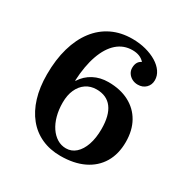

<svg xmlns="http://www.w3.org/2000/svg" viewBox="-178 -939 1095 1117"><g transform="rotate(30 370.0 -380.0)"><path d="M231.9 -402.8Q259.3 -445.8 303.2 -469Q347.2 -492.2 401.9 -492.2Q482.4 -492.2 541 -461.4Q599.6 -430.7 631.3 -374.3Q663.1 -317.9 663.1 -240.2Q663.1 -159.2 628.2 -100.8Q593.3 -42.5 528.3 -11.2Q463.4 20 373 20Q302.7 20 246.3 -5.6Q189.9 -31.2 150.4 -79.8Q110.8 -128.4 89.8 -197Q68.8 -265.6 68.8 -352.1Q68.8 -451.7 91.6 -530.8Q114.3 -609.9 157 -665.5Q199.7 -721.2 260.3 -750.5Q320.8 -779.8 397 -779.8Q445.8 -779.8 488 -768.6Q530.3 -757.3 562.3 -737.8Q594.2 -718.3 612.1 -692.1Q629.9 -666 629.9 -636.2Q629.9 -605 609.1 -584.5Q588.4 -564 555.2 -564Q534.2 -564 516.8 -573.2Q499.5 -582.5 489.3 -598.1Q479 -613.8 479 -632.8Q479 -675.8 511.2 -690.9Q483.4 -723.1 430.2 -723.1Q371.6 -723.1 328.1 -685.1Q284.7 -647 259.3 -575.2Q233.9 -503.4 229 -402.8ZM363.8 -420.9Q323.7 -420.9 293.5 -400.4Q263.2 -379.9 246.6 -343Q230 -306.2 230 -255.9Q230 -208 241 -167.5Q252 -127 272.2 -97.2Q292.5 -67.4 319.6 -50.8Q346.7 -34.2 378.9 -34.2Q416 -34.2 443.8 -59.1Q471.7 -84 487.3 -129.2Q502.9 -174.3 502.9 -234.9Q502.9 -326.7 467.5 -373.8Q432.1 -420.9 363.8 -420.9Z"/></g></svg>

Font: BIZ UDPMincho
Style: Bold
Weight: 700
Designer: TypeBank Co., Ltd.
Foundry: Morisawa Inc.
Version: Version 1.06